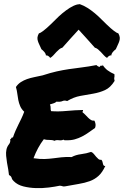

<svg xmlns="http://www.w3.org/2000/svg" viewBox="-20 -916 612 948"><path d="M544.9 -549.8Q545.9 -543 545.4 -539.6Q544.9 -536.1 544.4 -533.2Q543.9 -530.3 543.9 -526.9Q543.9 -523.4 545.9 -516.6Q525.4 -483.4 498.5 -471.2Q471.7 -459 440.4 -453.6Q409.2 -448.2 376.5 -442.4Q343.8 -436.5 311.5 -417Q298.8 -421.9 288.6 -417Q278.3 -412.1 258.8 -414.1Q252.9 -408.2 244.1 -405.8Q235.4 -403.3 226.6 -400.4Q230.5 -391.6 230 -382.3Q229.5 -373 232.4 -367.2Q266.6 -364.3 308.1 -368.2Q349.6 -372.1 389.6 -373Q390.6 -368.2 388.7 -366.7Q386.7 -365.2 387.7 -361.3Q394.5 -356.4 401.4 -349.1Q408.2 -341.8 415 -335Q421.9 -328.1 429.2 -323.7Q436.5 -319.3 446.3 -320.3Q450.2 -312.5 451.7 -303.2Q453.1 -293.9 449.2 -284.2Q433.6 -273.4 418 -262.2Q402.3 -251 385.3 -242.2Q368.2 -233.4 349.1 -228Q330.1 -222.7 306.6 -223.6Q301.8 -223.6 299.3 -223.6Q296.9 -223.6 293 -226.6Q285.2 -221.7 271 -223.6Q256.8 -225.6 249 -220.7Q238.3 -225.6 223.1 -225.1Q208 -224.6 196.3 -228.5Q180.7 -208 168 -184.6Q155.3 -161.1 145.5 -134.8Q178.7 -129.9 200.7 -130.9Q222.7 -131.8 242.2 -134.3Q261.7 -136.7 282.2 -139.2Q302.7 -141.6 334 -140.6Q353.5 -151.4 380.4 -154.8Q407.2 -158.2 429.7 -166Q437.5 -163.1 443.4 -155.8Q449.2 -148.4 454.6 -142.1Q460 -135.7 465.8 -130.9Q471.7 -126 480.5 -127Q484.4 -123 485.8 -117.7Q487.3 -112.3 488.3 -107.4Q489.3 -102.5 491.7 -99.1Q494.1 -95.7 500 -96.7Q485.4 -64.5 466.3 -47.4Q447.3 -30.3 422.9 -21.5Q398.4 -12.7 368.7 -7.8Q338.9 -2.9 302.7 3.9Q293.9 5.9 288.1 3.4Q282.2 1 274.4 1Q252 5.9 220.7 9.8Q189.5 13.7 157.2 12.7Q125 11.7 95.7 4.4Q66.4 -2.9 47.9 -21.5Q40 -28.3 37.6 -37.6Q35.2 -46.9 24.4 -51.8Q23.4 -64.5 20.5 -80.1Q17.6 -95.7 14.6 -112.8Q11.7 -129.9 10.3 -146.5Q8.8 -163.1 11.7 -176.8Q14.6 -191.4 23.9 -203.1Q33.2 -214.8 30.3 -228.5Q35.2 -229.5 36.1 -233.9Q37.1 -238.3 43.9 -237.3Q49.8 -254.9 56.6 -270.5Q63.5 -286.1 70.8 -300.8Q78.1 -315.4 85.4 -330.6Q92.8 -345.7 99.6 -364.3Q85.9 -377 79.6 -392.1Q73.2 -407.2 70.3 -422.4Q67.4 -437.5 65.4 -453.6Q63.5 -469.7 58.6 -486.3Q68.4 -501 82.5 -510.3Q96.7 -519.5 113.3 -525.4Q129.9 -531.2 149.4 -535.2Q168.9 -539.1 190.4 -543.9Q229.5 -556.6 260.3 -563.5Q291 -570.3 320.8 -574.7Q350.6 -579.1 382.8 -583Q415 -586.9 456.1 -594.7Q464.8 -585.9 472.7 -585.9Q476.6 -594.7 481.9 -591.3Q487.3 -587.9 486.3 -596.7Q496.1 -580.1 511.2 -568.8Q526.4 -557.6 544.9 -549.8ZM207 -641.6Q206.1 -651.4 198.2 -660.2Q190.4 -668.9 184.6 -672.9Q179.7 -684.6 174.8 -694.3Q169.9 -704.1 167 -713.4Q164.1 -722.7 165 -731.4Q166 -740.2 171.9 -751Q179.7 -752.9 193.8 -763.7Q208 -774.4 230.5 -795.9Q241.2 -805.7 255.9 -820.8Q270.5 -835.9 288.1 -850.6Q305.7 -865.2 324.2 -877Q342.8 -888.7 360.4 -893.6Q370.1 -895.5 374 -895.5Q393.6 -888.7 412.1 -877Q430.7 -865.2 448.2 -850.6Q465.8 -835.9 480.5 -820.8Q495.1 -805.7 505.9 -795.9Q528.3 -774.4 542.5 -763.7Q556.6 -752.9 564.5 -751Q570.3 -740.2 571.3 -731.4Q572.3 -722.7 569.3 -713.4Q566.4 -704.1 561.5 -694.3Q556.6 -684.6 551.8 -672.9Q545.9 -668.9 538.1 -660.2Q530.3 -651.4 529.3 -641.6Q525.4 -644.5 518.1 -639.6Q510.7 -634.8 508.8 -629.9Q500 -634.8 492.7 -643.1Q485.4 -651.4 478 -659.2Q470.7 -667 463.4 -672.9Q456.1 -678.7 448.2 -680.7Q428.7 -703.1 407.7 -726.1Q386.7 -749 368.2 -769.5Q349.6 -749 328.6 -726.1Q307.6 -703.1 288.1 -680.7Q280.3 -678.7 272.9 -672.9Q265.6 -667 258.3 -659.2Q251 -651.4 243.7 -643.1Q236.3 -634.8 227.5 -629.9Q225.6 -634.8 218.3 -639.6Q210.9 -644.5 207 -641.6Z"/></svg>

Font: Permanent Marker
Style: Regular
Weight: 400
Designer: Font Diner, Inc
Foundry: Font Diner, Inc
Version: Version 1.000